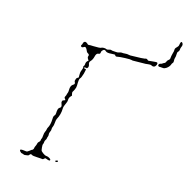

<svg xmlns="http://www.w3.org/2000/svg" viewBox="-107 -836 912 931"><g transform="rotate(15 349.5 -370.0)"><path d="M252 -20Q260 -24 262 -20Q263 -18 259.5 -15.5Q256 -13 252 -14Q244 -17 252 -20ZM239 -613Q247 -613 255 -604Q258 -602 262 -603Q266 -604 282 -603Q316 -602 321 -605Q326 -608 334.5 -608Q343 -608 347.5 -605.5Q352 -603 360 -606Q368 -609 372.5 -607Q377 -605 382.5 -605Q388 -605 397 -604Q406 -603 413 -606Q420 -609 425.5 -608Q431 -607 441.5 -608Q452 -609 459 -607Q466 -605 477 -606Q534 -607 540 -609Q549 -613 554 -607Q557 -603 561.5 -604Q566 -605 576 -605.5Q586 -606 593.5 -607Q601 -608 603.5 -605.5Q606 -603 604 -596Q599 -584 591 -583Q586 -582 580 -585.5Q574 -589 562 -587Q550 -585 537 -585.5Q524 -586 503 -585Q482 -584 480 -586Q475 -588 448 -587Q421 -586 411 -584Q406 -582 401.5 -583.5Q397 -585 397 -588Q397 -592 377 -590Q355 -588 348 -595Q340 -604 331 -594Q326 -589 326 -585Q326 -574 317 -574Q306 -574 302 -556Q298 -539 288 -529Q281 -522 286 -510Q288 -505 286 -498Q282 -491 279 -491Q278 -493 272 -492.5Q266 -492 266 -489Q266 -488 272 -487Q277 -486 277.5 -485Q278 -484 277 -480Q276 -474 273 -462Q269 -450 267 -445Q265 -439 261 -435Q256 -431 256 -398Q256 -388 251 -377.5Q246 -367 243.5 -364Q241 -361 243 -353L245 -344L240 -339Q232 -330 232 -319Q232 -311 228 -303Q218 -283 218 -272Q218 -243 203 -216Q200 -210 199 -196Q198 -182 194.5 -175Q191 -168 191.5 -162Q192 -156 188 -148Q184 -140 185 -134Q186 -128 183.5 -122Q181 -116 181 -112.5Q181 -109 177 -103.5Q173 -98 173 -92Q173 -86 170.5 -81.5Q168 -77 169.5 -63.5Q171 -50 172.5 -47.5Q174 -45 183.5 -37.5Q193 -30 201.5 -29.5Q210 -29 217 -24Q227 -18 223 -13Q221 -11 213.5 -13Q206 -15 202 -17Q198 -19 193.5 -14Q189 -9 186 -10Q183 -11 160 -12Q137 -13 133 -16Q125 -22 120 -14Q117 -9 112.5 -9Q108 -9 102 -7.5Q96 -6 91.5 -8.5Q87 -11 83.5 -11Q80 -11 74.5 -16.5Q69 -22 70.5 -25.5Q72 -29 83 -28Q94 -27 100 -26Q106 -25 115.5 -33Q125 -41 127 -41Q129 -41 131.5 -45Q134 -49 134 -52Q134 -56 137.5 -62.5Q141 -69 142 -75Q143 -81 147 -85Q155 -91 155 -99Q155 -103 157 -105Q159 -107 160 -121Q161 -135 164.5 -141.5Q168 -148 169 -154.5Q170 -161 172 -164Q182 -180 183 -211Q183 -225 188 -229.5Q193 -234 193 -243.5Q193 -253 195 -261Q197 -269 203 -272Q213 -277 207 -291Q203 -299 205 -305Q206 -309 207.5 -310Q209 -311 215 -313Q223 -314 216 -321Q210 -326 216 -335Q219 -341 219 -343.5Q219 -346 221.5 -351Q224 -356 224 -367Q224 -390 237 -397Q247 -402 241 -412Q238 -416 240.5 -421.5Q243 -427 243 -429Q243 -431 249 -435L254 -438V-451Q254 -465 256 -469Q264 -488 262 -492Q260 -495 263.5 -498.5Q267 -502 267 -508Q267 -519 275 -526L279 -529L275 -535Q269 -544 272 -550Q276 -558 266 -563Q260 -566 258 -573Q257 -576 255.5 -578.5Q254 -581 252.5 -583.5Q251 -586 249 -587.5Q247 -589 245 -589Q243 -589 237.5 -585.5Q232 -582 228 -585Q222 -588 227 -595Q230 -599 230 -602.5Q230 -606 233.5 -609.5Q237 -613 239 -613ZM687 -729Q690 -736 695 -731Q703 -722 696 -709Q693 -702 693 -697Q693 -689 686 -682Q683 -679 683 -668.5Q683 -658 680.5 -651Q678 -644 679 -636Q680 -628 676 -624Q672 -620 670 -613Q666 -603 654 -594Q644 -587 637 -588Q630 -589 623 -589Q611 -588 611 -596Q611 -599 614 -602Q617 -605 620 -605Q624 -605 628.5 -608.5Q633 -612 637.5 -613.5Q642 -615 644.5 -622Q647 -629 653 -633Q659 -637 659 -642Q660 -655 664 -669Q668 -681 667.5 -688Q667 -695 675 -702Q683 -709 684 -716.5Q685 -724 687 -729Z"/></g></svg>

Font: TT2020 Style D
Style: Italic
Weight: 400
Italic angle: -15°
Version: Version 0.2.000